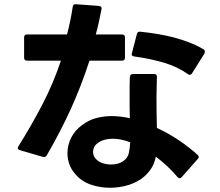

<svg xmlns="http://www.w3.org/2000/svg" viewBox="-20 -835 1040 908"><path d="M74 -125Q64 -128 64 -135Q64 -139 67 -143Q129 -242 180.5 -341Q232 -440 268 -548H108Q94 -548 94 -562V-658Q94 -672 108 -672H297Q314 -736 324 -803Q326 -816 339 -815L448 -807Q463 -805 460 -791Q454 -760 447.5 -730.5Q441 -701 433 -672H557Q571 -672 571 -658V-562Q571 -548 557 -548H403Q365 -430 315.5 -321Q266 -212 201 -100Q195 -90 183 -93ZM504 -57Q521 -57 536.5 -61Q552 -65 564 -74Q584 -88 589 -110.5Q594 -133 596 -162Q551 -179 513 -179Q471 -179 443 -159Q431 -151 425.5 -139.5Q420 -128 420 -117Q420 -94 438 -79Q450 -68 467.5 -62.5Q485 -57 504 -57ZM500 53Q452 53 408 37.5Q364 22 336 -12Q317 -33 308 -58.5Q299 -84 299 -110Q299 -148 316.5 -183.5Q334 -219 369 -244Q399 -267 434.5 -276.5Q470 -286 508 -286Q529 -286 550.5 -283.5Q572 -281 594 -276Q593 -302 593 -329Q593 -356 593 -382Q593 -405 593 -427Q593 -449 594 -471Q596 -485 609 -485H709Q722 -485 722 -473Q722 -449 721 -424.5Q720 -400 720 -374Q720 -339 720.5 -302.5Q721 -266 722 -230Q778 -204 827.5 -170.5Q877 -137 915 -102Q920 -97 920 -92Q920 -88 915 -83L839 3Q835 8 830 8Q825 8 820 3Q776 -50 717 -94Q711 -64 697.5 -42Q684 -20 663 -1Q634 25 590.5 39Q547 53 500 53ZM877 -481Q872 -481 868 -485Q818 -520 755.5 -538.5Q693 -557 615 -568Q599 -570 604 -584L627 -673Q630 -687 644 -685Q683 -681 723 -674.5Q763 -668 801.5 -658Q840 -648 876 -634Q912 -620 942 -602Q949 -598 949 -591Q949 -588 947 -582L888 -488Q883 -481 877 -481Z"/></svg>

Font: LINE Seed JP_TTF Bold
Style: Regular
Weight: 700
Designer: LINE & Fontrix & Fontworks
Version: Version 1.009